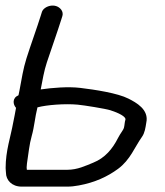

<svg xmlns="http://www.w3.org/2000/svg" viewBox="-34 -663 597 696"><path d="M101.8 -273.8C134.8 -282.8 201.4 -287.9 247.7 -283.6C270.4 -281.5 348.3 -269 366.3 -263.3C394.4 -254.4 424 -240.1 420.6 -229C417.4 -219 418.1 -211.1 415.4 -200.4C412.9 -190.7 402.9 -180.8 393.6 -162.4C373.9 -123.4 346.7 -90.3 303.7 -73.2C276.9 -62.4 247.2 -47.5 209.5 -47.5H63.4C63.3 -49.5 62.6 -52.3 62.6 -56.6C62.6 -60.9 63.1 -66.5 63.7 -70.3C69.5 -106.9 72 -138.7 81 -170.2C90.7 -204.3 92.6 -237.7 101.8 -273.8ZM-12.4 -37C-12.4 -10.2 8.7 13.5 44.5 13.5H209.5C224.3 13.5 236.1 12 251.9 9.2C310.1 -1.4 356.2 -23.1 393.8 -50.8C438.4 -83.6 454.1 -129.8 480.6 -166.8C491 -181.5 493.4 -200.3 496.2 -217.9C507.1 -266 459.1 -291.5 431.6 -305.5C392.2 -325.6 309.8 -338 256.8 -344.4C212.7 -349.7 154.8 -344.8 113.6 -338.8C120.2 -373 125.6 -405.8 135.9 -436.9C150.6 -481.5 174.9 -549.9 188.4 -593L192.1 -604.8C194.5 -612.4 193.1 -621.1 187.8 -628.1C167.6 -654.3 125.8 -641.6 118.1 -620.2L114.3 -608C100.7 -564.3 76.7 -498.3 61.8 -451C49.8 -412.9 44.5 -376.8 36.6 -335L33 -317.7C9.9 -307.9 12.5 -284.9 24.1 -272C20.3 -252 17.5 -235 14.1 -220C4.4 -165.7 -13.6 -116.6 -13.6 -54C-13.6 -47.6 -12.4 -41.2 -12.4 -37Z"/></svg>

Font: CiSf OpenHand
Style: BdExt
Weight: 400
Foundry: Cannot Into Space Fonts
Version: Version 0.7892